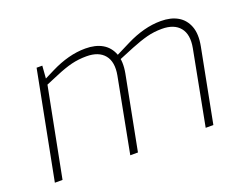

<svg xmlns="http://www.w3.org/2000/svg" viewBox="-83 -660 1061 823"><g transform="rotate(-20 447.0 -248.0)"><path d="M43 0 138 -490H164L159 -424L154 -430L204 -455Q244 -475 283.5 -485.5Q323 -496 362 -496Q408 -496 439 -478Q470 -460 483.5 -424.5Q497 -389 487 -336L422 0H387L452 -340Q463 -399 437 -431Q411 -463 355 -463Q319 -463 286.5 -455Q254 -447 212 -429L157 -406L78 0ZM731 0 796 -340Q807 -399 781 -431Q755 -463 699 -463Q663 -463 630.5 -454.5Q598 -446 556 -429L483 -399L478 -420L548 -455Q588 -475 627.5 -485.5Q667 -496 706 -496Q752 -496 783 -478Q814 -460 827.5 -424.5Q841 -389 831 -336L766 0Z"/></g></svg>

Font: REM Thin
Style: Italic
Weight: 250
Italic angle: -11°
Designer: Octavio Pardo
Foundry: Ashler Design
Version: Version 1.005;gftools[0.9.28]